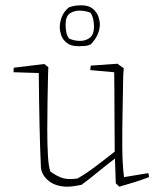

<svg xmlns="http://www.w3.org/2000/svg" viewBox="-20 -696 597 723"><path d="M227 7Q183 4 159 -18.5Q135 -41 134 -68Q131 -131 129 -219.5Q127 -308 126 -421L31 -424Q31 -435 32 -441L147 -455L162 -443L161 -417Q160 -372 159 -316.5Q158 -261 158 -206.5Q158 -152 160.5 -109.5Q163 -67 170 -50Q196 -31 217.5 -25Q239 -19 272 -24Q302 -41 335.5 -66Q369 -91 412 -125Q411 -204 411 -284Q411 -364 410 -424L320 -432Q320 -436 320.5 -440Q321 -444 322 -449L422 -456L446 -439L444 -412Q443 -341 441.5 -271Q440 -201 440.5 -139Q441 -77 447 -29L538 -44Q541 -38 541 -29Q515 -19 486.5 -10Q458 -1 429 7L416 -6L413 -94V-99Q376 -71 346.5 -46.5Q317 -22 287 0Q271 3 258.5 5Q246 7 227 7ZM275 -522Q247 -522 231.5 -534.5Q216 -547 210.5 -563.5Q205 -580 205 -592Q205 -613 213 -633Q221 -653 239 -668Q249 -672 260.5 -674Q272 -676 286 -676Q314 -676 329.5 -663Q345 -650 350.5 -633.5Q356 -617 356 -605Q356 -565 322 -529Q312 -524 300.5 -523Q289 -522 275 -522ZM282 -542Q303 -542 318.5 -554Q334 -566 334 -596Q334 -607 331.5 -621Q329 -635 321 -648Q301 -656 279 -656Q258 -656 242.5 -645Q227 -634 227 -603Q227 -590 229.5 -575.5Q232 -561 240 -551Q259 -542 282 -542Z"/></svg>

Font: Labrada ExtraLight
Style: Regular
Weight: 200
Designer: Mercedes Jáuregui
Foundry: Omnibus-Type Team
Version: Version 1.000; ttfautohint (v1.8.4.7-5d5b)